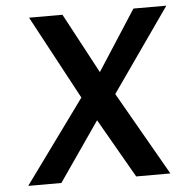

<svg xmlns="http://www.w3.org/2000/svg" viewBox="-49 -697 723 744"><g transform="rotate(-5 312.5 -324.5)"><path d="M31 0 266 -323 91 -649H221L346 -415L497 -649H625L398 -325L584 0H451L319 -230L160 0Z"/></g></svg>

Font: Karla
Style: Bold Italic
Weight: 700
Italic angle: -8°
Designer: Jonathan Pinhorn
Version: Version 2.004;gftools[0.9.33]